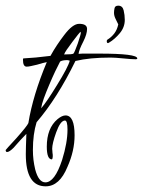

<svg xmlns="http://www.w3.org/2000/svg" viewBox="-25 -622 504 677"><path d="M136 35Q66 35 66 -78Q66 -88 66.5 -106Q67 -124 68 -150Q58 -140 46.5 -127.5Q35 -115 23 -101Q8 -86 0 -86Q-5 -86 -5 -93Q-5 -93 4.5 -104Q14 -115 33 -135Q71 -178 75 -188Q91 -286 140 -403Q129 -401 106 -394Q93 -391 84 -389Q75 -387 69 -387Q56 -387 56 -411Q56 -415 57 -416Q98 -418 153 -425Q164 -445 176 -463Q188 -481 201 -498Q231 -538 254 -538Q282 -538 282 -520Q282 -502 269 -476Q253 -445 252 -432Q254 -432 257.5 -432.5Q261 -433 266 -433H324Q459 -433 459 -416Q459 -413 454 -413Q439 -413 410 -416Q380 -419 365 -419Q291 -419 241 -407Q177 -276 104 -191Q91 -149 91 -93Q91 -75 93 -58.5Q95 -42 99 -25Q111 21 135 21Q168 21 194 -58Q213 -119 213 -165Q213 -197 204 -197Q188 -197 173 -155Q159 -116 159 -97Q159 -95 159.5 -92Q160 -89 160 -84Q161 -80 161 -76Q161 -72 161 -70Q161 -63 158 -60Q140 -60 140 -105Q140 -170 178 -202Q194 -215 206 -215Q238 -215 238 -145Q238 -90 213 -34Q185 35 136 35ZM201 -430Q230 -430 234 -433Q236 -435 239.5 -443.5Q243 -452 249 -468Q260 -501 260 -506Q260 -508 259 -510Q254 -506 230 -474Q218 -458 210.5 -447Q203 -436 201 -430ZM120 -240Q129 -250 143 -270.5Q157 -291 176 -322Q215 -385 221 -408Q215 -410 212 -410Q195 -410 187 -405Q179 -390 169.5 -370Q160 -350 149 -324Q137 -296 129.5 -275Q122 -254 120 -240ZM356 -470Q352 -470 351.5 -475.5Q351 -481 355 -483Q368 -491 378 -504Q388 -517 392 -536Q387 -546 382 -556.5Q377 -567 377 -577Q377 -585 379 -593.5Q381 -602 392 -602Q407 -602 411 -585.5Q415 -569 415 -552Q415 -526 397.5 -505Q380 -484 360 -472Q356 -470 356 -470Z"/></svg>

Font: Ole
Style: Regular
Weight: 400
Designer: Robert E. Leuschke
Foundry: Robert E. Leuschke
Version: Version 1.010; ttfautohint (v1.8.3)